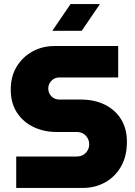

<svg xmlns="http://www.w3.org/2000/svg" viewBox="-20 -927 666 947"><path d="M60 0V-155H358Q386 -155 403 -173Q420 -191 420 -215Q420 -240 403 -258Q386 -276 358 -276H259Q196 -276 144.5 -301Q93 -326 63 -372.5Q33 -419 33 -485Q33 -550 62 -598Q91 -646 140 -673Q189 -700 249 -700H563V-545H273Q249 -545 233.5 -528.5Q218 -512 218 -491Q218 -468 233.5 -452Q249 -436 273 -436H378Q447 -436 498.5 -410Q550 -384 578 -337.5Q606 -291 606 -228Q606 -156 576.5 -105Q547 -54 497.5 -27Q448 0 388 0ZM238 -775 328 -907H473L383 -775Z"/></svg>

Font: MuseoModerno ExtraBold
Style: Regular
Weight: 800
Designer: Pablo Cosgaya, Héctor Gatti, Marcela Romero, and the Authors of The MuseoModerno Project.
Foundry: Omnibus-Type Team
Version: Version 1.001